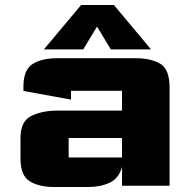

<svg xmlns="http://www.w3.org/2000/svg" viewBox="-20 -744 772 769"><path d="M197.1 5Q137.2 5 99.6 -17.6Q62.1 -40.2 62.1 -109V-191.9Q62.1 -258.9 105.9 -279.9Q149.6 -300.9 207.5 -300.9H468.7V-380.4Q468.7 -380.4 468.7 -380.4Q468.7 -380.4 468.7 -380.4H264.4Q264.4 -380.4 264.4 -380.4Q264.4 -380.4 264.4 -380.4V-345L73.9 -379.8V-397.4Q73.9 -465.4 111.2 -488.1Q148.4 -510.8 209 -510.8H524.1Q584.7 -510.8 621.9 -488.6Q659.2 -466.3 659.2 -393.5V0H468.7V-75Q455.7 -29 418.8 -12Q382 5 332.9 5ZM255 -113.4Q255 -113.4 255 -113.4Q255 -113.4 255 -113.4H468.7V-191.2H255Q255 -191.2 255 -191.2Q255 -191.2 255 -191.2ZM155.8 -546.1 304.9 -724H436.3L584.9 -546.1H423.9L368.7 -637.6L313.3 -546.1Z"/></svg>

Font: Science Gothic
Style: Regular
Weight: 400
Designer: Thomas Phinney, Vassil Kateliev, Brandon Buerkle
Foundry: Font Detective LLC
Version: Version 1.018